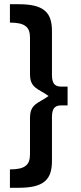

<svg xmlns="http://www.w3.org/2000/svg" viewBox="-20 -763 385 909"><path d="M300 -353V-264H269Q246.5 -264 236.2 -251.2Q226 -238.5 226 -209V0Q226 34 217.5 58Q209 82 190.2 97Q171.5 112 141.8 119Q112 126 70 126H27V39Q53.5 39 71.8 35Q90 31 101.2 22.2Q112.5 13.5 117.2 0Q122 -13.5 122 -32V-202Q122 -228 128.2 -242.8Q134.5 -257.5 146 -267.2Q157.5 -277 173.8 -285.8Q190 -294.5 210 -308.5Q190 -322.5 173.8 -331.2Q157.5 -340 146 -349.8Q134.5 -359.5 128.2 -374Q122 -388.5 122 -414V-585Q122 -604 117.2 -617.2Q112.5 -630.5 101.2 -639.2Q90 -648 71.8 -652Q53.5 -656 27 -656V-743H70Q112 -743 141.8 -736Q171.5 -729 190.2 -714Q209 -699 217.5 -675Q226 -651 226 -617V-408Q226 -378.5 236.2 -365.8Q246.5 -353 269 -353Z"/></svg>

Font: Argentum Sans
Style: Regular
Weight: 400
Designer: Julieta Ulanovsky, Owen Earl, Chris M. Simpson, Rasmus Andersson, Cristiano Sobral
Foundry: The Argentum Sans Project Authors
Version: Version 3.135; ttfautohint (v1.8.4.7-5d5b-dirty)